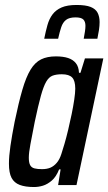

<svg xmlns="http://www.w3.org/2000/svg" viewBox="-20 -745 436 773"><path d="M117 8Q82 8 59.5 -0.5Q37 -9 26.5 -29Q16 -49 16 -86Q16 -116 22 -157.5Q28 -199 39 -255Q55 -332 70 -383.5Q85 -435 103 -464.5Q121 -494 145.5 -506Q170 -518 205 -518Q234 -518 254 -511.5Q274 -505 285.5 -490.5Q297 -476 298 -452H304L322 -510H396L288 0H214L224 -63H218Q206 -33 188.5 -18Q171 -3 153 2.5Q135 8 117 8ZM149 -64Q169 -64 183 -70Q197 -76 208.5 -89.5Q220 -103 227 -125Q232 -140 239.5 -165.5Q247 -191 254.5 -222.5Q262 -254 268.5 -285.5Q275 -317 279 -344.5Q283 -372 283 -388Q283 -420 270.5 -433Q258 -446 229 -446Q207 -446 192 -440.5Q177 -435 166 -416Q155 -397 144.5 -359Q134 -321 120 -255Q109 -199 102.5 -164.5Q96 -130 96 -110Q96 -90 101.5 -80Q107 -70 119 -67Q131 -64 149 -64ZM158 -589Q164 -619 171 -644Q178 -669 191.5 -687Q205 -705 228 -715Q251 -725 288 -725Q325 -725 345 -717Q365 -709 373 -693.5Q381 -678 381 -656Q381 -641 378.5 -624.5Q376 -608 372 -589H317Q320 -605 322 -618Q324 -631 324 -641Q324 -658 315.5 -666.5Q307 -675 284 -675Q259 -675 246 -665Q233 -655 226.5 -635.5Q220 -616 214 -589Z"/></svg>

Font: Saira ExtraCondensed Medium
Style: Italic
Weight: 500
Width: 2
Italic angle: -12°
Designer: Hector Gatti with collaboration of the Omnibus-Type team
Foundry: Omnibus-Type
Version: Version 1.101